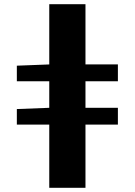

<svg xmlns="http://www.w3.org/2000/svg" viewBox="-20 -716 640 912"><path d="M214 176V-696H386V176ZM60 -330V-404L216 -410H540V-330ZM60 -124V-198L216 -204H540V-124Z"/></svg>

Font: Source Code Pro ExtraLight Black
Style: Regular
Weight: 900
Monospace: yes
Version: Version 1.018;hotconv 1.0.116;makeotfexe 2.5.65601